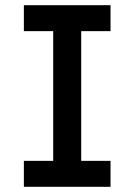

<svg xmlns="http://www.w3.org/2000/svg" viewBox="-20 -720 518 740"><path d="M72 0V-100H185V-600H72V-700H406V-600H293V-100H406V0Z"/></svg>

Font: Lexend Medium
Style: Regular
Weight: 500
Designer: Bonnie Shaver-Troup, Thomas Jockin
Foundry: Lexend
Version: Version 1.005